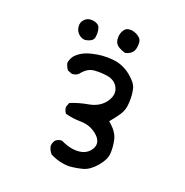

<svg xmlns="http://www.w3.org/2000/svg" viewBox="-85 -629 671 697"><g transform="rotate(15 250.0 -280.5)"><path d="M206.1 -489.3Q209 -500.5 209 -509.5Q209 -518.6 207.8 -523.2Q206.5 -527.8 206.1 -529.8Q201.7 -540 185.1 -544.9Q177.7 -546.9 170.9 -546.9Q157.2 -546.9 147 -536.6Q136.7 -526.9 136.7 -511.2Q136.7 -493.7 149.4 -481Q158.7 -471.7 171.9 -470.2Q202.1 -472.7 206.1 -489.3ZM352.1 -474.6Q358.4 -481 361.3 -491.5Q364.3 -502 364.3 -512Q364.3 -522 358.9 -528.8Q347.7 -542.5 327.6 -547.9Q322.3 -548.8 317.4 -548.8Q306.2 -548.8 298.8 -541Q285.2 -526.4 285.2 -504.4Q285.2 -490.2 292.5 -481.9Q296.9 -477.1 301.3 -474.1Q310.5 -467.8 324.2 -462.4Q342.3 -464.8 352.1 -474.6ZM367.7 -148.9Q364.3 -174.8 338.9 -202.1L333 -208L338.9 -213.9Q354 -229 367.9 -246.6Q381.8 -264.2 385.3 -291Q387.7 -307.1 387.7 -320.3Q387.7 -333.5 386.2 -343.8Q383.8 -364.3 359.4 -388.7L354.5 -393.6Q325.2 -420.9 287.6 -427.2Q266.6 -431.2 246.8 -431.2Q227.1 -431.2 208.5 -428.2Q169.9 -422.9 146.5 -401.4Q135.3 -389.6 131.3 -373.5Q133.3 -359.9 140.6 -347.2L156.7 -339.4Q158.7 -338.9 160.2 -338.9Q174.3 -338.9 183.6 -346.7Q205.6 -370.6 230 -371.6Q232.9 -371.6 235.8 -371.6Q256.3 -371.6 282.2 -365.7Q314.9 -357.4 323.7 -330.6Q326.2 -323.7 326.2 -316.4Q326.2 -296.4 308.6 -276.9Q285.2 -251 243.7 -247.6Q208.5 -244.6 175.8 -234.4L168.5 -219.2Q168 -217.3 168 -215.8Q168 -202.6 174.8 -193.4Q202.1 -183.1 233.4 -180.2Q269.5 -176.8 294.9 -151.4Q311 -135.3 311 -118.7Q311 -104 297.4 -90.3Q280.8 -73.7 254.4 -73.7Q221.7 -73.7 186.5 -95.2Q185.1 -95.7 181.2 -95.7Q177.2 -95.7 171.4 -94Q165.5 -92.3 160.2 -87.9Q152.8 -78.6 150.9 -66.4Q152.8 -50.3 162.1 -37.6Q194.8 -16.1 234.9 -12.2Q263.2 -12.2 287.6 -16.6Q313 -21.5 339.4 -47.9Q364.3 -72.8 367.7 -96.2Q369.6 -109.4 369.6 -122.6Q369.6 -135.7 367.7 -148.9Z"/></g></svg>

Font: NaikaiFont
Style: Light
Weight: 300
Version: Version 1.89